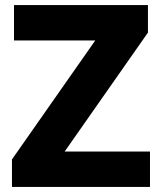

<svg xmlns="http://www.w3.org/2000/svg" viewBox="-20 -734 634 754"><path d="M569 0H27V-108L354 -575H35V-714H561V-606L234 -139H569Z"/></svg>

Font: Noto Sans Tamil ExtraBold
Style: Regular
Weight: 800
Designer: Jelle Bosma - Monotype Design Team
Foundry: Monotype Imaging Inc.
Version: Version 2.004; ttfautohint (v1.8.4.7-5d5b)